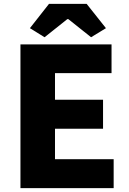

<svg xmlns="http://www.w3.org/2000/svg" viewBox="-20 -975 670 995"><path d="M211 -782 329 -876H334L452 -782L529 -829L429 -955H234L135 -829ZM86 0H569V-150H265V-308H514V-458H265V-596H558V-745H86Z"/></svg>

Font: Noto Sans JP Black
Style: Regular
Weight: 900
Designer: Ryoko NISHIZUKA  (kana, bopomofo & ideographs); Paul D. Hunt (Latin, Greek & Cyrillic); Sandoll Communications , Soo-you
Foundry: Adobe
Version: Version 2.002;hotconv 1.0.116;makeotfexe 2.5.65601